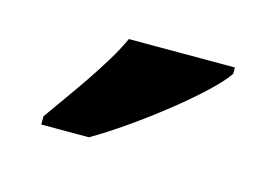

<svg xmlns="http://www.w3.org/2000/svg" viewBox="-39 -832 421 292"><g transform="rotate(15 171.0 -686.0)"><path d="M40 -619V-606H115C179 -643 279 -721 302 -756V-766H135C115 -721 68 -659 40 -619Z"/></g></svg>

Font: Noto Serif Lao SemiCondensed ExtraBold
Style: Regular
Weight: 800
Width: 4
Designer: Monotype Design Team
Foundry: Monotype Imaging Inc.
Version: Version 2.003